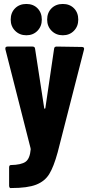

<svg xmlns="http://www.w3.org/2000/svg" viewBox="-20 -750 450 969"><path d="M26 187V95Q26 83 35 83Q87 82 109 66.5Q131 51 135 3L134 -3L7 -502V-506Q7 -515 18 -515H144Q156 -515 157 -504L203 -205Q204 -201 206 -201Q208 -201 209 -205L253 -504Q254 -515 266 -515L393 -513Q407 -513 404 -500L271 19Q251 92 228.5 128.5Q206 165 162.5 182Q119 199 37 199H32Q30 199 28 195.5Q26 192 26 187ZM218 -651Q218 -686 240 -708Q262 -730 297 -730Q332 -730 353.5 -708Q375 -686 375 -651Q375 -617 353 -594.5Q331 -572 297 -572Q263 -572 240.5 -594.5Q218 -617 218 -651ZM113 -730Q148 -730 169.5 -708Q191 -686 191 -651Q191 -617 169 -594.5Q147 -572 113 -572Q79 -572 56.5 -594.5Q34 -617 34 -651Q34 -686 56 -708Q78 -730 113 -730Z"/></svg>

Font: Barlow Condensed
Style: Bold
Weight: 700
Width: 3
Designer: Jeremy Tribby
Foundry: Tribby Type
Version: Version 1.500